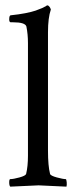

<svg xmlns="http://www.w3.org/2000/svg" viewBox="-20 -698 285 721"><path d="M85 -113.3V-536.1Q85 -569.3 79.1 -598.6Q74.2 -614.3 29.3 -614.3H20.5Q14.6 -614.3 14.6 -625Q14.6 -640.6 20.5 -640.6Q49.8 -643.6 74.7 -648.4Q99.6 -653.3 113.8 -658.2Q127.9 -663.1 137.7 -667.5Q147.5 -671.9 152.3 -674.8L156.2 -677.7H158.2Q162.1 -677.7 166 -672.4Q169.9 -667 170.9 -662.1Q160.2 -630.9 160.2 -577.1V-131.8Q160.2 -75.2 168 -44.9Q169.9 -38.1 193.4 -31.7Q216.8 -25.4 226.6 -25.4Q229.5 -25.4 230.5 -13.7Q231.4 -2 229.5 2.9Q131.8 -2 125 -2Q119.1 -2 18.6 2.9Q14.6 -1 14.6 -13.2Q14.6 -25.4 18.6 -25.4Q30.3 -25.4 53.2 -31.7Q76.2 -38.1 78.1 -44.9Q85 -73.2 85 -113.3Z"/></svg>

Font: Crimson Text
Style: Roman
Weight: 400
Version: Version 0.13